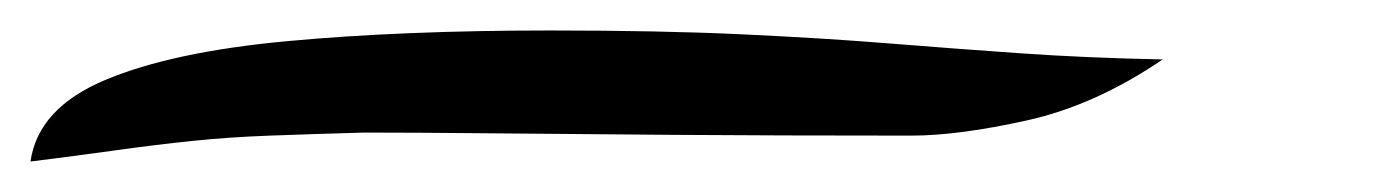

<svg xmlns="http://www.w3.org/2000/svg" viewBox="-34 -38 913 126"><path d="M-14 68Q-9 33 35 14.5Q79 -4 154.5 -11Q230 -18 327 -18Q399 -18 452.5 -15.5Q506 -13 549.5 -9.5Q593 -6 636 -3Q679 0 729 1Q685 31 640 41Q595 51 564 51Q476 51 407.5 50.5Q339 50 289 49.5Q239 49 205 49Q170 50 143 51Q116 52 92 54.5Q68 57 43 60.5Q18 64 -14 68Z"/></svg>

Font: Dancing Script Medium
Style: Regular
Weight: 500
Designer: Pablo Impallari
Foundry: Pablo Impallari
Version: Version 2.000